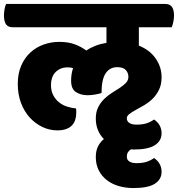

<svg xmlns="http://www.w3.org/2000/svg" viewBox="-55 -640 901 972"><path d="M538 -300Q501 -300 480 -269Q459 -238 459 -169Q442 -164 424 -161Q406 -158 388 -158Q355 -158 330 -173.5Q305 -189 305 -232Q305 -249 307.5 -265Q310 -281 315 -295Q303 -299 288 -299Q266 -299 250 -291.5Q234 -284 223.5 -272Q213 -260 208 -244Q203 -228 203 -211Q203 -180 214.5 -158Q226 -136 244.5 -121.5Q263 -107 285.5 -100Q308 -93 330 -91Q331 -86 331 -79.5Q331 -73 331 -68Q331 -50 326 -34Q321 -18 310 -6Q299 6 280.5 13Q262 20 235 20Q196 20 160 3Q124 -14 96 -44.5Q68 -75 51.5 -118.5Q35 -162 35 -215Q35 -268 52.5 -308Q70 -348 99 -374.5Q128 -401 166 -414.5Q204 -428 245 -428Q291 -428 324 -415.5Q357 -403 382 -384Q402 -398 427.5 -408Q453 -418 484 -423V-502H10Q-15 -502 -25 -517.5Q-35 -533 -35 -563Q-35 -575 -32 -593Q-29 -611 -24 -620H781Q805 -620 815.5 -605Q826 -590 826 -561Q826 -548 822.5 -529.5Q819 -511 814 -502H648V-409Q703 -387 733 -344Q763 -301 763 -249Q763 -212 750 -185.5Q737 -159 717.5 -140Q698 -121 675 -107.5Q652 -94 632.5 -83.5Q613 -73 600 -63Q587 -53 587 -41Q587 -26 600 -17.5Q613 -9 636 -9Q664 -9 684.5 -15Q705 -21 725 -35Q763 -9 763 35Q763 73 729 95Q695 117 621 117Q618 117 614.5 116.5Q611 116 608 116Q598 122 592.5 131Q587 140 587 154Q587 169 600 177.5Q613 186 636 186Q664 186 684.5 180Q705 174 725 160Q763 186 763 230Q763 268 729 290Q695 312 621 312Q581 312 546.5 302Q512 292 486 272Q460 252 445 222.5Q430 193 430 155Q430 123 441.5 100.5Q453 78 471 64Q451 44 440.5 18Q430 -8 430 -40Q430 -73 442 -97Q454 -121 472.5 -139Q491 -157 512.5 -170.5Q534 -184 552.5 -196Q571 -208 583 -221Q595 -234 595 -251Q595 -271 582 -285.5Q569 -300 538 -300Z"/></svg>

Font: Baloo
Style: Regular
Weight: 400
Designer: Sarang Kulkarni and Ek Type
Foundry: Ek Type
Version: Version 1.100;PS 1.000;hotconv 1.0.88;makeotf.lib2.5.647800;